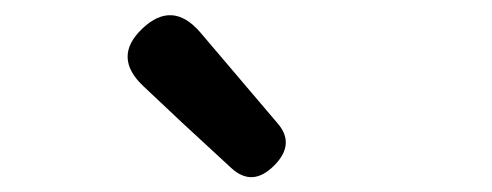

<svg xmlns="http://www.w3.org/2000/svg" viewBox="-20 -893 654 255"><path d="M287 -670 222 -730 171 -778Q129 -817 169 -855Q209 -893 246 -850L348 -730Q373 -702 344 -673Q315 -644 287 -670Z"/></svg>

Font: GenSenRounded JP M
Style: Regular
Weight: 500
Version: Version 1.501;PS 1;hotconv 16.6.51;makeotf.lib2.5.65220